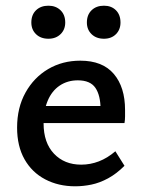

<svg xmlns="http://www.w3.org/2000/svg" viewBox="-20 -643 500 674"><path d="M244 11Q185 11 138.5 -13.5Q92 -38 66 -84Q40 -130 40 -195Q40 -265 69.5 -318Q99 -371 149 -400.5Q199 -430 262 -430Q340 -430 379.5 -383.5Q419 -337 419 -257Q419 -247 419 -234.5Q419 -222 417 -211H333V-259Q333 -308 315 -334.5Q297 -361 253 -361Q217 -361 189.5 -342.5Q162 -324 147.5 -289.5Q133 -255 133 -210Q133 -142 169.5 -103.5Q206 -65 265 -65Q297 -65 327 -76.5Q357 -88 385 -112L417 -61Q389 -33 359.5 -17Q330 -1 301 5Q272 11 244 11ZM90 -211 101 -271H405V-211ZM150 -507Q123 -507 106.5 -523Q90 -539 90 -564Q90 -591 106.5 -607Q123 -623 150 -623Q176 -623 192.5 -607Q209 -591 209 -564Q209 -539 192.5 -523Q176 -507 150 -507ZM345 -507Q318 -507 301.5 -523Q285 -539 285 -564Q285 -591 301.5 -607Q318 -623 345 -623Q371 -623 387 -607Q403 -591 403 -564Q403 -539 387 -523Q371 -507 345 -507Z"/></svg>

Font: Ysabeau Infant SemiBold
Style: Regular
Weight: 600
Designer: Christian Thalmann (Catharsis Fonts)
Version: Version 2.002; featfreeze: ss01,ss02,lnum